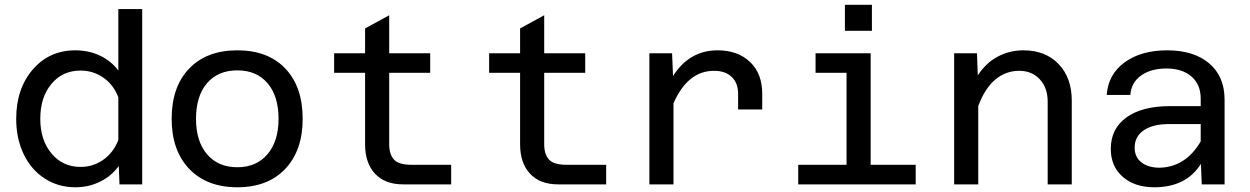

<svg xmlns="http://www.w3.org/2000/svg" viewBox="-20 -773 5239 805"><path d="M295.9 -562Q352.5 -562 399.7 -539.6Q446.8 -517.1 476.1 -477.1V-734.9H576.2V0H481L478 -77.1Q448.2 -35.6 400.4 -11.7Q352.5 12.2 295.9 12.2Q224.1 12.2 167.2 -24.7Q110.4 -61.5 79.1 -127Q47.9 -192.4 47.9 -274.9Q47.9 -400.9 117.2 -481.4Q186.5 -562 295.9 -562ZM317.9 -73.2Q371.1 -73.2 413.6 -103.5Q456.1 -133.8 476.1 -186V-365.2Q456.1 -417.5 413.6 -447.3Q371.1 -477.1 317.9 -477.1Q242.2 -477.1 195.6 -421.1Q148.9 -365.2 148.9 -274.9Q148.9 -186 195.8 -129.6Q242.7 -73.2 317.9 -73.2Z M699.7 -274.9Q699.7 -409.2 773.2 -485.6Q846.7 -562 975.1 -562Q1103.5 -562 1176.3 -485.6Q1249 -409.2 1249 -274.9Q1249 -142.1 1176 -64.9Q1103 12.2 975.1 12.2Q847.2 12.2 773.4 -64.9Q699.7 -142.1 699.7 -274.9ZM975.1 -71.8Q1055.2 -71.8 1101.6 -126.5Q1147.9 -181.2 1147.9 -274.9Q1147.9 -370.1 1101.8 -424.1Q1055.7 -478 975.1 -478Q894 -478 847.9 -424.1Q801.8 -370.1 801.8 -274.9Q801.8 -180.7 848.1 -126.2Q894.5 -71.8 975.1 -71.8Z M1669.9 0Q1593.8 0 1552.2 -44.9Q1510.7 -89.8 1510.7 -168V-467.8H1380.9V-549.8H1510.7V-653.8L1611.8 -709V-549.8H1783.7V-467.8H1611.8V-168Q1611.8 -126.5 1631.6 -104.2Q1651.4 -82 1707 -82H1871.6V0Z M2319.8 0Q2243.7 0 2202.1 -44.9Q2160.6 -89.8 2160.6 -168V-467.8H2030.8V-549.8H2160.6V-653.8L2261.7 -709V-549.8H2433.6V-467.8H2261.7V-168Q2261.7 -126.5 2281.5 -104.2Q2301.3 -82 2356.9 -82H2521.5V0Z M2702.6 0V-549.8H2797.9L2801.8 -454.1Q2870.1 -562 2988.8 -562Q3073.2 -562 3124.5 -513.4Q3175.8 -464.8 3175.8 -379.9V-314H3074.7V-379.9Q3074.7 -424.3 3048.1 -450.2Q3021.5 -476.1 2973.6 -476.1Q2863.3 -476.1 2803.7 -339.8V0Z M3522.5 -644V-752.9H3635.7V-644ZM3326.7 0V-82H3529.3V-467.8H3399.4V-549.8H3630.4V-82H3819.3V0Z M3980.5 0V-549.8H4076.2L4079.6 -457Q4113.3 -508.8 4162.8 -535.4Q4212.4 -562 4270.5 -562Q4363.3 -562 4418.5 -504.4Q4473.6 -446.8 4473.6 -351.1V0H4372.6V-347.2Q4372.6 -404.8 4339.6 -440.4Q4306.6 -476.1 4253.4 -476.1Q4196.8 -476.1 4152.8 -439.2Q4108.9 -402.3 4081.5 -328.1V0Z M4819.3 12.2Q4737.8 12.2 4687.5 -31.5Q4637.2 -75.2 4637.2 -148.9Q4637.2 -233.4 4702.9 -280.8Q4768.6 -328.1 4886.2 -328.1H5014.2V-359.9Q5014.2 -418.5 4975.6 -452.1Q4937 -485.8 4870.1 -485.8Q4805.2 -485.8 4763.9 -456.1Q4722.7 -426.3 4719.2 -375H4620.1Q4626.5 -461.9 4695.8 -512Q4765.1 -562 4873.5 -562Q4985.4 -562 5049.8 -507.3Q5114.3 -452.6 5114.3 -355V0H5018.6L5015.1 -85.9Q4953.6 12.2 4819.3 12.2ZM4737.3 -153.8Q4737.3 -115.2 4764.6 -93Q4792 -70.8 4839.4 -69.8Q4950.7 -71.3 5014.2 -180.2V-252.9H4882.3Q4814 -252.9 4775.6 -226.8Q4737.3 -200.7 4737.3 -153.8Z"/></svg>

Font: Azeret Mono
Style: Regular
Weight: 400
Designer: Martin Vácha
Foundry: Displaay
Version: Version 1.002